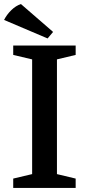

<svg xmlns="http://www.w3.org/2000/svg" viewBox="-21 -924 436 944"><path d="M44 0V-46L137 -68V-632L44 -654V-700H351V-654L259 -632V-68L351 -46V0ZM-1 -826Q12 -852 34.5 -874Q57 -896 82 -904L240 -767L213 -735Z"/></svg>

Font: Volkhov
Style: Regular
Weight: 400
Designer: Cyreal (www.cyreal.org)
Foundry: Cyreal (www.cyreal.org)
Version: Version 1.010